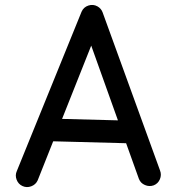

<svg xmlns="http://www.w3.org/2000/svg" viewBox="-20 -709 712 779"><path d="M71.3 45.9Q54.2 38.1 47.4 20Q40.5 2 48.3 -15.1L311 -661.6Q319.3 -680.2 338.6 -686.5Q357.9 -692.9 375.5 -683.1Q390.1 -674.8 396 -659.7L629.4 -17.1Q636.2 0.5 628.7 18.3Q621.1 36.1 603.5 43Q585.9 49.3 568.1 41.7Q550.3 34.2 543.5 16.6L491.7 -127.9L195.8 -135.7L132.8 22.9Q125 40 106.7 46.9Q88.4 53.7 71.3 45.9ZM350.1 -523.9 231.9 -226.6 458.5 -220.7Z"/></svg>

Font: Mikhak Medium
Style: Regular
Weight: 500
Designer: Amin Abedi
Version: Version 3.3